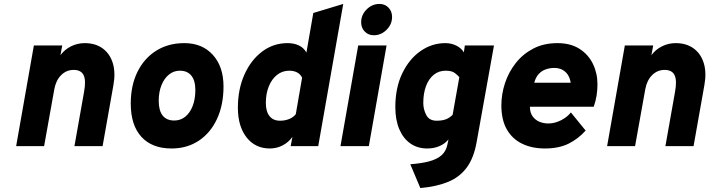

<svg xmlns="http://www.w3.org/2000/svg" viewBox="-20 -742 3602 975"><path d="M62 0 152 -511H296L287 -462Q309 -491.5 341.5 -507.2Q374 -523 410 -523Q464.5 -523 501.2 -496.2Q538 -469.5 552.8 -421.5Q567.5 -373.5 556 -310L501 0H358L407 -276Q417.5 -334 404.5 -360.5Q391.5 -387 354 -387Q317.5 -387 291 -361Q264.5 -335 256 -290L204 0Z M851 12Q752 12 698 -47.2Q644 -106.5 644 -216Q644 -308 678 -377Q712 -446 773.2 -484.5Q834.5 -523 916 -523Q1007 -523 1061 -463.2Q1115 -403.5 1115 -303Q1115 -209 1082 -138Q1049 -67 989.5 -27.5Q930 12 851 12ZM865 -130Q897 -130 921 -149.5Q945 -169 958.5 -204Q972 -239 972 -285Q972 -332.5 951.8 -357.8Q931.5 -383 893 -383Q862 -383 837.8 -363.2Q813.5 -343.5 799.8 -309Q786 -274.5 786 -230Q786 -180.5 806 -155.2Q826 -130 865 -130Z M1350 12Q1276.5 12 1232.2 -44.2Q1188 -100.5 1188 -195Q1188 -288.5 1221 -362.8Q1254 -437 1311 -480Q1368 -523 1440 -523Q1474 -523 1498.8 -510.8Q1523.5 -498.5 1536 -475L1571 -676L1723 -722L1596 0H1456L1465 -47Q1445.5 -19.5 1415.5 -3.8Q1385.5 12 1350 12ZM1402 -129Q1427.5 -129 1448.8 -137.8Q1470 -146.5 1482 -162L1514 -347Q1506.5 -364.5 1489.5 -373.8Q1472.5 -383 1449 -383Q1414 -383 1387.2 -362Q1360.5 -341 1345.2 -304Q1330 -267 1330 -219Q1330 -175.5 1348.8 -152.2Q1367.5 -129 1402 -129Z M1709 0 1799 -511H1943L1853 0ZM1878 -563Q1850.5 -563 1832.2 -581.8Q1814 -600.5 1814 -629Q1814 -666.5 1841.8 -694.2Q1869.5 -722 1907 -722Q1935 -722 1953 -703.2Q1971 -684.5 1971 -656Q1971 -618.5 1943.2 -590.8Q1915.5 -563 1878 -563Z M2114.5 213 2063.5 92Q2119.5 88 2159 77.5Q2198.5 67 2221.5 47Q2244.5 27 2251.5 -6L2257.5 -34Q2239 -11.5 2211.2 0.2Q2183.5 12 2149.5 12Q2100 12 2063.8 -13.5Q2027.5 -39 2007.5 -86.2Q1987.5 -133.5 1987.5 -198Q1987.5 -296 2022.5 -369Q2057.5 -442 2115.2 -482.5Q2173 -523 2241.5 -523Q2272.5 -523 2298 -510Q2323.5 -497 2335.5 -476L2340.5 -511H2488.5L2400.5 -21Q2386.5 59 2351 107.8Q2315.5 156.5 2257 181Q2198.5 205.5 2114.5 213ZM2197.5 -129Q2224.5 -129 2243.2 -135.8Q2262 -142.5 2278.5 -159L2312.5 -350Q2306 -358.5 2290.2 -370.8Q2274.5 -383 2243.5 -383Q2208 -383 2182.5 -362.2Q2157 -341.5 2143.2 -304.5Q2129.5 -267.5 2129.5 -219Q2129.5 -187 2144.5 -158Q2159.5 -129 2197.5 -129Z M2747 12Q2682 12 2632.2 -11.8Q2582.5 -35.5 2554.2 -84Q2526 -132.5 2526 -207Q2526 -264 2544.5 -320Q2563 -376 2599.2 -422Q2635.5 -468 2688.5 -495.5Q2741.5 -523 2811 -523Q2877.5 -523 2922.8 -494Q2968 -465 2991 -417.5Q3014 -370 3014 -314Q3014 -287 3009.8 -258.2Q3005.5 -229.5 2995 -200H2671Q2671 -171 2684 -152.2Q2697 -133.5 2718.2 -124.2Q2739.5 -115 2765 -115Q2796.5 -115 2828.5 -131Q2860.5 -147 2879 -171L2954 -79Q2916 -36.5 2866.8 -12.2Q2817.5 12 2747 12ZM2693 -322H2878Q2874.5 -345 2863.8 -361.8Q2853 -378.5 2835.5 -387.8Q2818 -397 2795 -397Q2772.5 -397 2752 -390Q2731.5 -383 2716 -366.5Q2700.5 -350 2693 -322Z M3063 0 3153 -511H3297L3288 -462Q3310 -491.5 3342.5 -507.2Q3375 -523 3411 -523Q3465.5 -523 3502.2 -496.2Q3539 -469.5 3553.8 -421.5Q3568.5 -373.5 3557 -310L3502 0H3359L3408 -276Q3418.5 -334 3405.5 -360.5Q3392.5 -387 3355 -387Q3318.5 -387 3292 -361Q3265.5 -335 3257 -290L3205 0Z"/></svg>

Font: Overpass Black
Style: Italic
Weight: 900
Italic angle: -10°
Designer: Delve Withrington, Dave Bailey, Thomas Jockin
Foundry: Delve Fonts LLC
Version: Version 4.000